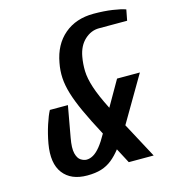

<svg xmlns="http://www.w3.org/2000/svg" viewBox="-108 -797 794 894"><g transform="rotate(-15 289.0 -350.0)"><path d="M203 10Q125 10 87.5 -39Q50 -88 66 -180Q74 -225 87.5 -266.5Q101 -308 113 -330H200L173 -180Q164 -131 170.5 -105.5Q177 -80 191.5 -71Q206 -62 219 -62Q235 -62 251.5 -71.5Q268 -81 285.5 -102.5Q303 -124 323 -160Q284 -233 259.5 -286.5Q235 -340 222.5 -381.5Q210 -423 208 -458.5Q206 -494 213 -530Q228 -615 284 -662.5Q340 -710 425 -710Q475 -710 516 -704Q557 -698 578 -690L568 -638H432Q394 -638 363 -609.5Q332 -581 323 -530Q317 -497 318 -462Q319 -427 334 -381Q349 -335 383 -268L453 -390H563L434 -170L525 0H405L367 -72Q346 -45 323 -26.5Q300 -8 271.5 1Q243 10 203 10Z"/></g></svg>

Font: Cuprum SemiBold
Style: Italic
Weight: 600
Italic angle: -10°
Version: Version 3.000